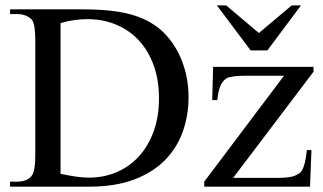

<svg xmlns="http://www.w3.org/2000/svg" viewBox="-20 -697 1207 717"><path d="M684.1 -335Q684.1 -265.1 662.1 -204.1Q640.1 -143.1 594.7 -97.7Q549.3 -52.2 479.5 -26.1Q409.7 0 314 0H17.6V-18.6H42.5Q63.5 -18.6 78.4 -24.9Q93.3 -31.2 101.1 -44.9Q106 -53.2 108.9 -71.3Q111.8 -89.4 111.8 -117.7V-545.4Q111.8 -606.4 99.1 -623.5Q88.9 -633.8 75 -639.2Q61 -644.5 42.5 -644.5H17.6V-662.1H286.6Q341.8 -662.1 386 -657.7Q430.2 -653.3 465.8 -643.8Q501.5 -634.3 530 -619.4Q558.6 -604.5 582 -584Q605 -563.5 623.8 -536.6Q642.6 -509.8 656 -478Q669.4 -446.3 676.8 -410.2Q684.1 -374 684.1 -335ZM573.7 -330.1Q573.7 -398.9 553.7 -453.6Q533.7 -508.3 498.3 -546.4Q462.9 -584.5 413.8 -605Q364.7 -625.5 306.2 -625.5Q284.2 -625.5 259.5 -622.3Q234.9 -619.1 206.1 -610.8V-47.9Q236.8 -41.5 262.7 -37.6Q288.6 -33.7 309.6 -33.7Q365.7 -33.2 414.1 -53.5Q462.4 -73.7 497.8 -112.1Q533.2 -150.4 553.5 -205.6Q573.7 -260.7 573.7 -330.1ZM850.6 -32.7H1014.6Q1064.9 -32.7 1082.5 -41.5Q1090.8 -45.4 1097.2 -49.3Q1103.5 -53.2 1108.6 -62.3Q1113.8 -71.3 1118.2 -88.6Q1122.6 -106 1126 -136.7H1143.1L1137.7 0H742.7V-18.6L1040.5 -414.1H892.6Q869.6 -414.1 854.2 -411.9Q838.9 -409.7 830.1 -406.7Q815.9 -400.4 805.7 -381.8Q795.4 -363.3 791.5 -323.2H772.5L775.9 -447.3H1150.9V-429.2ZM978.5 -508.8H916L790 -676.8H824.7L946.8 -573.7L1069.3 -676.8H1104Z"/></svg>

Font: Doulos SIL
Style: Regular
Weight: 400
Designer: Walt Agee, Victor Gaultney, Peter Martin, Debbi Hosken
Foundry: SIL International
Version: Version 4.110; 2011; Maintenance release